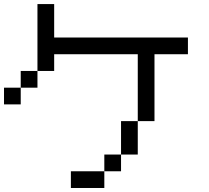

<svg xmlns="http://www.w3.org/2000/svg" viewBox="-20 -937 1040 957"><path d="M0 -416.7V-500H83.3V-416.7ZM750 -333.3H666.7V-666.7H250V-583.3H166.7V-916.7H250V-750H916.7V-666.7H750ZM166.7 -583.3V-500H83.3V-583.3ZM333.3 0V-83.3H500V0ZM500 -83.3V-166.7H583.3V-83.3ZM666.7 -166.7H583.3V-333.3H666.7Z"/></svg>

Font: GalmuriMono11 Regular
Style: Regular
Weight: 400
Designer: Lee Minseo (quiple)
Version: Version 2.399;hotconv 1.1.1;makeotfexe 2.6.0 DEVELOPMENT